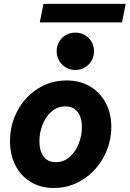

<svg xmlns="http://www.w3.org/2000/svg" viewBox="-20 -938 652 966"><path d="M30.3 -228.5Q30.3 -309.1 67.1 -379.2Q104 -449.2 169.2 -491.2Q234.4 -533.2 314.9 -533.2Q381.8 -533.2 432.9 -503.2Q483.9 -473.1 512 -420.2Q540 -367.2 540 -299.3Q540 -219.2 502 -148.4Q463.9 -77.6 397.7 -34.9Q331.5 7.8 251 7.8Q184.6 7.8 134.5 -22.5Q84.5 -52.7 57.4 -106.4Q30.3 -160.2 30.3 -228.5ZM392.1 -297.9Q392.1 -346.7 370.4 -374.8Q348.6 -402.8 308.6 -402.8Q269.5 -402.8 239.7 -377.2Q210 -351.6 194.1 -311Q178.2 -270.5 178.2 -227.5Q178.2 -178.7 199.5 -150.4Q220.7 -122.1 260.7 -122.1Q299.8 -122.1 329.6 -147.7Q359.4 -173.3 375.7 -214.1Q392.1 -254.9 392.1 -297.9ZM265.1 -680.2Q265.1 -706.5 277.6 -728Q290 -749.5 311.5 -761.7Q333 -773.9 359.4 -773.9Q385.3 -773.9 406.7 -761.5Q428.2 -749 440.7 -727.8Q453.1 -706.5 453.1 -680.2Q453.1 -654.3 440.7 -632.8Q428.2 -611.3 406.7 -598.6Q385.3 -585.9 359.4 -585.9Q333 -585.9 311.5 -598.6Q290 -611.3 277.6 -632.8Q265.1 -654.3 265.1 -680.2ZM198.7 -918.5H612.3L593.8 -825.2H180.2Z"/></svg>

Font: Reddit Sans Vanilla ExtraBold
Style: Italic
Weight: 800
Italic angle: -11.25°
Designer: Stephen Hutchings
Version: Version 1.013